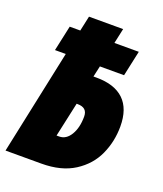

<svg xmlns="http://www.w3.org/2000/svg" viewBox="-138 -801 752 888"><g transform="rotate(20 238.0 -357.0)"><path d="M104 -515H51L78 -640H130L146 -714H314L298 -640H418L391 -515H272L260 -461H275Q364 -461 410 -417Q456 -373 456 -286Q456 -212 426.5 -147Q397 -82 333 -41Q269 0 171 0H-5ZM206 -146Q240 -146 261.5 -181.5Q283 -217 283 -272Q283 -316 235 -316H230L193 -146Z"/></g></svg>

Font: Noto Sans UI CondBlack
Style: Italic
Weight: 900
Width: 3
Italic angle: -12°
Designer: Monotype Design Team
Foundry: Monotype Imaging Inc.
Version: Version 1.001